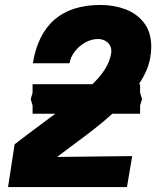

<svg xmlns="http://www.w3.org/2000/svg" viewBox="-20 -755 640 775"><path d="M178.5 -277.5 203.5 -296H111.5V-329L104 -355L111.5 -380.5V-415H353Q385.5 -446.5 404 -476Q422.5 -505.5 428.5 -538Q429.5 -545 429.5 -548.5Q429.5 -570.5 414 -584Q398.5 -597.5 375.5 -597.5Q349.5 -597.5 324.5 -583.8Q299.5 -570 282 -547.2Q264.5 -524.5 260.5 -499.5H112.5Q151.5 -735 386 -735Q440 -735 486.5 -717.5Q533 -700 561.8 -662.2Q590.5 -624.5 590.5 -566.5Q590.5 -543.5 586.5 -522Q577.5 -470.5 540.5 -415H545.5V-380.5L553.5 -355L545.5 -329V-296H433.5Q398.5 -264 359.2 -233.5Q320 -203 269 -165.5L210.5 -121.5L513.5 -125L492.5 0H12.5L39 -172.5Q83 -207 178.5 -277.5Z"/></svg>

Font: JuliaMono Black
Style: Italic
Weight: 900
Italic angle: -9°
Monospace: yes
Designer: cormullion
Foundry: corm
Version: Version 0.057; ttfautohint (v1.8.4)